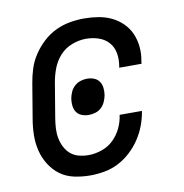

<svg xmlns="http://www.w3.org/2000/svg" viewBox="-66 -591 632 661"><g transform="rotate(-10 250.0 -260.0)"><path d="M198 8Q169 8 141.5 2Q114 -4 93 -19.5Q72 -35 57.5 -58Q43 -81 36.5 -107.5Q30 -134 30.5 -162.5Q31 -191 36 -219L56 -339Q60 -364 68 -389Q76 -414 91 -436.5Q106 -459 126 -477.5Q146 -496 170 -507.5Q194 -519 219.5 -523.5Q245 -528 270 -528Q295 -528 319.5 -524Q344 -520 365 -510Q386 -500 403 -483.5Q420 -467 429.5 -445.5Q439 -424 441.5 -399Q444 -374 439 -349L438 -340H360L361 -346Q365 -369 361 -391Q357 -413 343 -428.5Q329 -444 308 -451Q287 -458 264 -458Q240 -458 215 -448.5Q190 -439 172.5 -419.5Q155 -400 146 -376Q137 -352 133 -328L113 -208Q110 -190 109 -172.5Q108 -155 111 -138.5Q114 -122 121.5 -107Q129 -92 141 -81.5Q153 -71 169.5 -66.5Q186 -62 204 -62Q227 -62 250.5 -70Q274 -78 291.5 -95Q309 -112 319.5 -134Q330 -156 333 -179L334 -180H412L411 -179Q407 -154 398 -130Q389 -106 374.5 -84Q360 -62 340 -43.5Q320 -25 296.5 -13Q273 -1 247.5 3.5Q222 8 198 8ZM229 -198Q216 -198 204.5 -202.5Q193 -207 186.5 -216.5Q180 -226 178.5 -238.5Q177 -251 179 -264Q181 -275 186 -286.5Q191 -298 200.5 -306.5Q210 -315 221.5 -318.5Q233 -322 244 -322Q257 -322 268.5 -317.5Q280 -313 286.5 -303.5Q293 -294 294.5 -281.5Q296 -269 294 -256Q292 -245 287 -233.5Q282 -222 273 -213.5Q264 -205 252 -201.5Q240 -198 229 -198Z"/></g></svg>

Font: Iosevka Term Oblique
Style: Regular
Weight: 400
Italic angle: -9°
Monospace: yes
Designer: Belleve Invis
Foundry: Belleve Invis
Version: Version 31.4.0